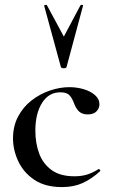

<svg xmlns="http://www.w3.org/2000/svg" viewBox="-20 -750 460 782"><path d="M233 12Q164 12 120 -17.5Q76 -47 54.5 -93Q33 -139 33 -186Q33 -236 53.5 -275Q74 -314 108 -340.5Q142 -367 182.5 -381Q223 -395 263 -395Q292 -395 320 -387Q348 -379 366.5 -363Q385 -347 385 -325Q385 -309 373 -296.5Q361 -284 337 -284Q315 -284 302.5 -295.5Q290 -307 282 -328Q274 -350 263 -362Q252 -374 226 -374Q178 -374 151 -330.5Q124 -287 124 -218Q124 -167 139.5 -125Q155 -83 190 -57.5Q225 -32 283 -32Q312 -32 334.5 -39Q357 -46 381 -61Q383 -63 386.5 -59Q390 -55 388 -53Q353 -21 316.5 -4.5Q280 12 233 12ZM160 -726Q159 -729 164.5 -730Q170 -731 171 -729L240 -601L308 -729Q310 -731 315 -730Q320 -729 318 -726L251 -477Q250 -472 240 -472Q230 -472 228 -477Z"/></svg>

Font: Cormorant Garamond Light SemiBold
Style: Regular
Weight: 600
Version: Version 4.001